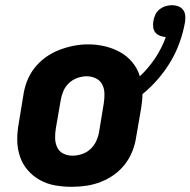

<svg xmlns="http://www.w3.org/2000/svg" viewBox="-20 -712 734 740"><path d="M256 8Q224 8 192.5 2.5Q161 -3 134 -18Q107 -33 87 -56Q67 -79 57 -108.5Q47 -138 46.5 -170.5Q46 -203 52 -235L70 -345Q74 -373 84.5 -400Q95 -427 113.5 -450.5Q132 -474 156.5 -491.5Q181 -509 208.5 -519.5Q236 -530 263.5 -535.5Q291 -541 320 -541Q353 -541 384.5 -533.5Q416 -526 443 -511Q470 -496 490 -472Q510 -448 519 -418Q553 -450 578.5 -488.5Q604 -527 619 -569Q608 -570 597 -574Q586 -578 579 -586.5Q572 -595 570.5 -606.5Q569 -618 571 -630Q573 -643 578.5 -655Q584 -667 594.5 -675.5Q605 -684 617.5 -688Q630 -692 643 -692Q656 -692 667.5 -687.5Q679 -683 686 -673.5Q693 -664 694 -651.5Q695 -639 693 -626Q686 -587 672.5 -549Q659 -511 638 -475.5Q617 -440 589.5 -408Q562 -376 529 -349Q529 -335 527.5 -321.5Q526 -308 524 -295L505 -185Q501 -157 490.5 -130Q480 -103 462 -79.5Q444 -56 419.5 -38.5Q395 -21 367.5 -10.5Q340 0 312 4Q284 8 256 8ZM259 -112Q277 -112 295.5 -118Q314 -124 328.5 -137.5Q343 -151 351 -168.5Q359 -186 362 -204L380 -314Q383 -333 382.5 -352Q382 -371 374 -386.5Q366 -402 349.5 -410Q333 -418 314 -418Q296 -418 278 -411.5Q260 -405 246 -392Q232 -379 224.5 -361.5Q217 -344 214 -326L195 -216Q192 -197 192.5 -178.5Q193 -160 200.5 -144Q208 -128 224 -120Q240 -112 259 -112Z"/></svg>

Font: Iosevka Curly HvExObl
Style: Regular
Weight: 900
Width: 7
Italic angle: -9°
Monospace: yes
Designer: Belleve Invis
Foundry: Belleve Invis
Version: Version 11.1.0; ttfautohint (v1.8.3)